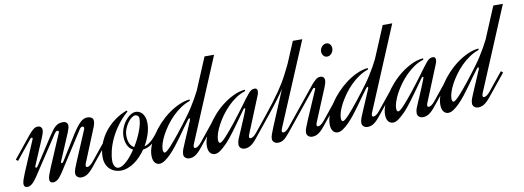

<svg xmlns="http://www.w3.org/2000/svg" viewBox="-109 -882 3191 1170"><g transform="rotate(-10 1487.0 -296.5)"><path d="M206.1 -51.8Q187.5 -22.9 172.9 -11.2Q158.2 0.5 144.5 0.5Q122.1 0.5 122.1 -21Q122.1 -32.2 127.7 -48.8Q133.3 -65.4 143.1 -88.9L229.5 -291.5Q231 -294.9 231 -296.9Q231 -301.3 228 -303Q225.1 -304.7 222.7 -304.7Q217.3 -304.7 212.9 -300.8Q208.5 -296.9 204.6 -291L46.9 -51.8Q27.8 -23.4 13.4 -11.5Q-1 0.5 -14.6 0.5Q-37.1 0.5 -37.1 -21Q-37.1 -32.2 -31.5 -48.8Q-25.9 -65.4 -16.1 -88.9L64.9 -279.8Q66.4 -283.2 66.4 -285.2Q66.4 -288.1 64.7 -289.3Q63 -290.5 60.5 -290.5Q55.7 -290.5 51.8 -285.2L-44.9 -165.5L-57.1 -175.3L52.7 -311Q65.4 -326.7 79.3 -338.6Q93.3 -350.6 108.4 -350.6Q122.6 -350.6 128.9 -343Q135.3 -335.4 135.3 -326.2Q135.3 -316.9 131.8 -305.2Q128.4 -293.5 123 -280.8L55.2 -121.1Q52.2 -114.3 52.2 -110.4Q52.2 -105.5 56.2 -105.5Q61.5 -105.5 67.9 -115.2L174.8 -279.3Q188 -299.8 198.5 -313.5Q209 -327.1 219.2 -335.4Q229.5 -343.8 240.2 -347.2Q251 -350.6 265.1 -350.6Q279.3 -350.6 286.9 -343Q294.4 -335.4 294.4 -326.2Q294.4 -316.9 291 -305.2Q287.6 -293.5 282.2 -280.8L214.4 -121.1Q211.4 -114.3 211.4 -110.4Q211.4 -105.5 215.3 -105.5Q220.7 -105.5 227.1 -115.2L321.3 -267.1Q336.4 -290.5 348.9 -306.9Q361.3 -323.2 372.3 -333.5Q383.3 -343.8 393.6 -348.4Q403.8 -353 414.6 -353Q433.1 -353 442.9 -345.7Q452.6 -338.4 452.6 -324.2Q452.6 -315.9 450.2 -306.9Q447.8 -297.9 445.3 -291L360.4 -83Q358.4 -78.1 356.9 -73.5Q355.5 -68.8 355.5 -65.4Q355.5 -59.6 358.2 -57.6Q360.8 -55.7 365.2 -55.7Q372.1 -55.7 381.8 -62.5Q391.6 -69.3 402.3 -82.5L491.7 -192.9L503.9 -183.1L396 -49.8Q384.3 -35.2 374 -25.4Q363.8 -15.6 354.7 -10Q345.7 -4.4 336.7 -2Q327.6 0.5 318.4 0.5Q303.7 0.5 293.9 -8.1Q284.2 -16.6 284.2 -29.8Q284.2 -42 290 -58.6Q295.9 -75.2 306.2 -99.1L385.3 -286.1Q386.7 -289.6 386.7 -293.5Q386.7 -297.9 383.8 -300.5Q380.9 -303.2 377 -303.2Q373 -303.2 368.2 -300.3Q363.3 -297.4 359.4 -291Z M824.7 -176.8Q809.1 -156.7 795.4 -143.1Q781.7 -129.4 768.6 -120.6Q755.4 -111.8 742.9 -107.4Q730.5 -103 717.8 -101.6Q703.1 -80.1 685.3 -61.3Q667.5 -42.5 647.7 -28.6Q627.9 -14.6 606 -6.6Q584 1.5 561.5 1.5Q543.5 1.5 526.4 -4.6Q509.3 -10.7 495.8 -23.2Q482.4 -35.6 474.4 -54.4Q466.3 -73.2 466.3 -98.6Q466.3 -138.2 480.5 -177Q494.6 -215.8 520 -249.5Q545.4 -283.2 581.1 -310.1Q616.7 -336.9 659.7 -353L664.1 -346.2Q626.5 -313.5 599.4 -276.4Q572.3 -239.3 554.7 -201.9Q537.1 -164.6 528.6 -129.4Q520 -94.2 520 -65.4Q520 -56.2 522 -47.6Q523.9 -39.1 528.1 -32.5Q532.2 -25.9 538.1 -22Q543.9 -18.1 552.2 -18.1Q563 -18.1 575.9 -25.4Q588.9 -32.7 602.5 -45.2Q616.2 -57.6 630.1 -74.7Q644 -91.8 657.2 -111.3Q633.8 -124 623.5 -147.7Q613.3 -171.4 613.3 -199.2Q613.3 -225.1 622.6 -249.8Q631.8 -274.4 646.5 -293.5Q661.1 -312.5 678.7 -324Q696.3 -335.4 712.9 -335.4Q721.7 -335.4 731.9 -331.5Q742.2 -327.6 751 -318.4Q759.8 -309.1 765.6 -293.5Q771.5 -277.8 771.5 -254.4Q771.5 -223.1 760.3 -188.2Q749 -153.3 729.5 -119.6Q738.3 -121.6 747.3 -126Q756.3 -130.4 766.4 -138.2Q776.4 -146 787.8 -158Q799.3 -169.9 813 -187ZM631.3 -200.7Q631.3 -174.3 639.9 -154.8Q648.4 -135.3 666.5 -125.5Q679.7 -146.5 690.9 -168.9Q702.1 -191.4 710.4 -213.1Q718.8 -234.9 723.6 -254.6Q728.5 -274.4 728.5 -290Q728.5 -297.9 726.1 -302.7Q723.6 -307.6 720 -310.3Q716.3 -313 712.2 -314Q708 -314.9 705.1 -314.9Q695.8 -314.9 683.1 -305.4Q670.4 -295.9 658.9 -280Q647.5 -264.2 639.4 -243.4Q631.3 -222.7 631.3 -200.7Z M1028.8 -83Q1026.9 -78.6 1025.4 -73.7Q1023.9 -68.8 1023.9 -65.4Q1023.9 -59.6 1026.6 -57.6Q1029.3 -55.7 1033.7 -55.7Q1040.5 -55.7 1050.3 -62.5Q1060.1 -69.3 1070.8 -82.5L1160.2 -192.9L1172.4 -183.1L1064.5 -49.8Q1052.7 -35.2 1042.5 -25.4Q1032.2 -15.6 1023.2 -10Q1014.2 -4.4 1005.1 -2Q996.1 0.5 986.8 0.5Q972.2 0.5 962.4 -8.1Q952.6 -16.6 952.6 -29.8Q952.6 -44.4 958.5 -60.1Q964.4 -75.7 974.6 -99.1Q979.5 -110.8 987.3 -128.9Q995.1 -147 1003.2 -165.8Q1011.2 -184.6 1018.3 -201.4Q1025.4 -218.3 1029.3 -227.1Q1031.2 -231.4 1031.2 -235.4Q1031.2 -240.2 1027.8 -240.2Q1024.4 -240.2 1018.6 -232.9Q1003.4 -213.4 985.8 -188.5Q968.3 -163.6 949.5 -137.5Q930.7 -111.3 911.1 -86.4Q891.6 -61.5 872.3 -42Q853 -22.5 835 -10.5Q816.9 1.5 801.3 1.5Q795.4 1.5 788.3 -1Q781.2 -3.4 775.1 -9.8Q769 -16.1 765.1 -27.3Q761.2 -38.6 761.2 -55.7Q761.2 -83.5 773.2 -115.5Q785.2 -147.5 805.9 -179.2Q826.7 -210.9 854.7 -241Q882.8 -271 914.8 -294.7Q946.8 -318.4 981.2 -334Q1015.6 -349.6 1049.3 -353V-344.2Q1019 -334 991.2 -315.2Q963.4 -296.4 939.5 -272.5Q915.5 -248.5 896.2 -221.7Q877 -194.8 863 -168.9Q849.1 -143.1 841.8 -119.9Q834.5 -96.7 834.5 -80.6Q834.5 -71.8 837.2 -65.9Q839.8 -60.1 844.7 -60.1Q850.1 -60.1 860.6 -68.8Q871.1 -77.6 884.8 -92.5Q898.4 -107.4 914.6 -126.7Q930.7 -146 947.3 -167Q963.9 -188 980.2 -209.5Q996.6 -231 1010.7 -250Q1032.7 -279.3 1049.3 -305.9Q1065.9 -332.5 1077.6 -353Q1091.3 -377 1101.6 -397.9L1184.6 -595.2H1243.7L1028.8 -83Z M1371.1 -83Q1369.1 -78.6 1367.7 -73.7Q1366.2 -68.8 1366.2 -65.4Q1366.2 -59.6 1368.9 -57.6Q1371.6 -55.7 1376 -55.7Q1382.8 -55.7 1392.6 -62.5Q1402.3 -69.3 1413.1 -82.5L1502.4 -192.9L1514.6 -183.1L1406.7 -49.8Q1395 -35.2 1384.8 -25.4Q1374.5 -15.6 1365.5 -10Q1356.4 -4.4 1347.4 -2Q1338.4 0.5 1329.1 0.5Q1314.5 0.5 1304.7 -8.1Q1294.9 -16.6 1294.9 -29.8Q1294.9 -44.4 1300.5 -60.1Q1306.2 -75.7 1316.9 -99.1Q1320.8 -107.4 1326.4 -120.8Q1332 -134.3 1338.4 -149.2Q1344.7 -164.1 1351.1 -179.2Q1357.4 -194.3 1362.3 -206.8Q1367.2 -219.2 1370.4 -227.5Q1373.5 -235.8 1373.5 -237.3Q1373.5 -242.2 1370.1 -242.2Q1365.7 -242.2 1360.8 -234.9Q1357.9 -231 1349.1 -218.3Q1340.3 -205.6 1327.6 -188Q1314.9 -170.4 1300.3 -149.9Q1285.6 -129.4 1271 -109.9Q1256.3 -90.3 1243.2 -74.2Q1230 -58.1 1220.7 -48.8Q1197.3 -25.4 1179.2 -12Q1161.1 1.5 1143.6 1.5Q1137.7 1.5 1130.6 -1Q1123.5 -3.4 1117.4 -9.5Q1111.3 -15.6 1107.4 -26.6Q1103.5 -37.6 1103.5 -54.7Q1103.5 -80.1 1115 -110.8Q1126.5 -141.6 1146.5 -173.6Q1166.5 -205.6 1193.8 -236.3Q1221.2 -267.1 1253.2 -291.7Q1285.2 -316.4 1320.3 -333Q1355.5 -349.6 1391.6 -353V-344.2Q1361.8 -335.4 1334.5 -317.1Q1307.1 -298.8 1283.2 -274.9Q1259.3 -251 1239.7 -223.9Q1220.2 -196.8 1206.1 -170.4Q1191.9 -144 1184.3 -120.4Q1176.8 -96.7 1176.8 -80.6Q1176.8 -71.8 1179.4 -65.9Q1182.1 -60.1 1187 -60.1Q1192.4 -60.1 1202.9 -68.8Q1213.4 -77.6 1227.1 -92.5Q1240.7 -107.4 1256.8 -126.7Q1272.9 -146 1289.6 -167Q1306.2 -188 1322.5 -209.5Q1338.9 -231 1353 -250Q1374.5 -279.3 1388.7 -298.3Q1402.8 -317.4 1413.1 -328.9Q1423.3 -340.3 1431.6 -344.7Q1439.9 -349.1 1449.7 -349.1Q1460 -349.1 1463.9 -343.8Q1467.8 -338.4 1467.8 -330.6Q1467.8 -324.2 1466.1 -317.4Q1464.4 -310.5 1461.9 -305.2Q1460 -300.8 1453.4 -284.4Q1446.8 -268.1 1437.5 -245.4Q1428.2 -222.7 1417.7 -196.8Q1407.2 -170.9 1397.7 -147.7Q1388.2 -124.5 1380.9 -106.7Q1373.5 -88.9 1371.1 -83Z M1573.7 -83Q1571.8 -78.1 1570.3 -73.5Q1568.8 -68.8 1568.8 -65.4Q1568.8 -59.6 1571.5 -57.6Q1574.2 -55.7 1578.6 -55.7Q1585.4 -55.7 1595.2 -62.5Q1605 -69.3 1615.7 -82.5L1705.1 -192.9L1717.3 -183.1L1609.4 -49.8Q1597.7 -35.2 1588.1 -25.4Q1578.6 -15.6 1570.1 -10Q1561.5 -4.4 1553 -2Q1544.4 0.5 1535.2 0.5Q1520.5 0.5 1510.7 -8.1Q1501 -16.6 1501 -29.8Q1501 -42 1507.1 -58.6Q1513.2 -75.2 1522.9 -99.1L1615.2 -319.3Q1607.4 -307.1 1597.2 -292Q1586.9 -276.9 1572.5 -257.8Q1558.1 -238.8 1539.8 -215.1Q1521.5 -191.4 1497.6 -162.1L1485.4 -171.9Q1519 -213.4 1543.9 -246.3Q1568.8 -279.3 1586.9 -305.7Q1605 -332 1617.7 -353Q1630.4 -374 1640.1 -392.6Q1649.9 -411.1 1658 -428Q1666 -444.8 1675.3 -462.9L1731 -595.2H1789.6Z M1928.7 -544.4Q1943.4 -544.4 1951.7 -533.9Q1960 -523.4 1960 -509.3Q1960 -501.5 1957.3 -493.4Q1954.6 -485.4 1949.5 -479Q1944.3 -472.7 1937.3 -468.5Q1930.2 -464.4 1920.9 -464.4Q1906.7 -464.4 1897.9 -475.3Q1889.2 -486.3 1889.2 -500Q1889.2 -510.3 1892.8 -518.3Q1896.5 -526.4 1902.1 -532.2Q1907.7 -538.1 1914.8 -541.3Q1921.9 -544.4 1928.7 -544.4ZM1813 -279.8Q1814.5 -283.2 1814.5 -285.2Q1814.5 -288.1 1812.7 -289.3Q1811 -290.5 1808.6 -290.5Q1803.7 -290.5 1799.8 -285.2L1703.1 -165.5L1690.9 -175.3L1800.8 -311Q1813.5 -326.7 1827.4 -338.6Q1841.3 -350.6 1856.4 -350.6Q1870.6 -350.6 1877 -343Q1883.3 -335.4 1883.3 -326.2Q1883.3 -316.9 1879.9 -305.2Q1876.5 -293.5 1871.1 -280.8L1789.1 -83Q1787.1 -78.1 1785.6 -73.5Q1784.2 -68.8 1784.2 -65.4Q1784.2 -59.6 1786.9 -57.6Q1789.6 -55.7 1793.9 -55.7Q1800.8 -55.7 1810.5 -62.5Q1820.3 -69.3 1831.1 -82.5L1920.4 -192.9L1932.6 -183.1L1824.7 -49.8Q1813 -35.2 1802.7 -25.4Q1792.5 -15.6 1783.4 -10Q1774.4 -4.4 1765.4 -2Q1756.3 0.5 1747.1 0.5Q1732.4 0.5 1722.7 -8.1Q1712.9 -16.6 1712.9 -29.8Q1712.9 -42 1718.8 -58.6Q1724.6 -75.2 1734.9 -99.1Z M2131.3 -83Q2129.4 -78.6 2127.9 -73.7Q2126.5 -68.8 2126.5 -65.4Q2126.5 -59.6 2129.2 -57.6Q2131.8 -55.7 2136.2 -55.7Q2143.1 -55.7 2152.8 -62.5Q2162.6 -69.3 2173.3 -82.5L2262.7 -192.9L2274.9 -183.1L2167 -49.8Q2155.3 -35.2 2145 -25.4Q2134.8 -15.6 2125.7 -10Q2116.7 -4.4 2107.7 -2Q2098.6 0.5 2089.4 0.5Q2074.7 0.5 2064.9 -8.1Q2055.2 -16.6 2055.2 -29.8Q2055.2 -44.4 2061 -60.1Q2066.9 -75.7 2077.1 -99.1Q2082 -110.8 2089.8 -128.9Q2097.7 -147 2105.7 -165.8Q2113.8 -184.6 2120.8 -201.4Q2127.9 -218.3 2131.8 -227.1Q2133.8 -231.4 2133.8 -235.4Q2133.8 -240.2 2130.4 -240.2Q2127 -240.2 2121.1 -232.9Q2106 -213.4 2088.4 -188.5Q2070.8 -163.6 2052 -137.5Q2033.2 -111.3 2013.7 -86.4Q1994.1 -61.5 1974.9 -42Q1955.6 -22.5 1937.5 -10.5Q1919.4 1.5 1903.8 1.5Q1897.9 1.5 1890.9 -1Q1883.8 -3.4 1877.7 -9.8Q1871.6 -16.1 1867.7 -27.3Q1863.8 -38.6 1863.8 -55.7Q1863.8 -83.5 1875.7 -115.5Q1887.7 -147.5 1908.4 -179.2Q1929.2 -210.9 1957.3 -241Q1985.4 -271 2017.3 -294.7Q2049.3 -318.4 2083.7 -334Q2118.2 -349.6 2151.9 -353V-344.2Q2121.6 -334 2093.8 -315.2Q2065.9 -296.4 2042 -272.5Q2018.1 -248.5 1998.8 -221.7Q1979.5 -194.8 1965.6 -168.9Q1951.7 -143.1 1944.3 -119.9Q1937 -96.7 1937 -80.6Q1937 -71.8 1939.7 -65.9Q1942.4 -60.1 1947.3 -60.1Q1952.6 -60.1 1963.1 -68.8Q1973.6 -77.6 1987.3 -92.5Q2001 -107.4 2017.1 -126.7Q2033.2 -146 2049.8 -167Q2066.4 -188 2082.8 -209.5Q2099.1 -231 2113.3 -250Q2135.3 -279.3 2151.9 -305.9Q2168.5 -332.5 2180.2 -353Q2193.8 -377 2204.1 -397.9L2287.1 -595.2H2346.2L2131.3 -83Z M2473.6 -83Q2471.7 -78.6 2470.2 -73.7Q2468.8 -68.8 2468.8 -65.4Q2468.8 -59.6 2471.4 -57.6Q2474.1 -55.7 2478.5 -55.7Q2485.4 -55.7 2495.1 -62.5Q2504.9 -69.3 2515.6 -82.5L2605 -192.9L2617.2 -183.1L2509.3 -49.8Q2497.6 -35.2 2487.3 -25.4Q2477.1 -15.6 2468 -10Q2459 -4.4 2450 -2Q2440.9 0.5 2431.6 0.5Q2417 0.5 2407.2 -8.1Q2397.5 -16.6 2397.5 -29.8Q2397.5 -44.4 2403.1 -60.1Q2408.7 -75.7 2419.4 -99.1Q2423.3 -107.4 2429 -120.8Q2434.6 -134.3 2440.9 -149.2Q2447.3 -164.1 2453.6 -179.2Q2460 -194.3 2464.8 -206.8Q2469.7 -219.2 2472.9 -227.5Q2476.1 -235.8 2476.1 -237.3Q2476.1 -242.2 2472.7 -242.2Q2468.3 -242.2 2463.4 -234.9Q2460.4 -231 2451.7 -218.3Q2442.9 -205.6 2430.2 -188Q2417.5 -170.4 2402.8 -149.9Q2388.2 -129.4 2373.5 -109.9Q2358.9 -90.3 2345.7 -74.2Q2332.5 -58.1 2323.2 -48.8Q2299.8 -25.4 2281.7 -12Q2263.7 1.5 2246.1 1.5Q2240.2 1.5 2233.2 -1Q2226.1 -3.4 2220 -9.5Q2213.9 -15.6 2210 -26.6Q2206.1 -37.6 2206.1 -54.7Q2206.1 -80.1 2217.5 -110.8Q2229 -141.6 2249 -173.6Q2269 -205.6 2296.4 -236.3Q2323.7 -267.1 2355.7 -291.7Q2387.7 -316.4 2422.9 -333Q2458 -349.6 2494.1 -353V-344.2Q2464.4 -335.4 2437 -317.1Q2409.7 -298.8 2385.7 -274.9Q2361.8 -251 2342.3 -223.9Q2322.8 -196.8 2308.6 -170.4Q2294.4 -144 2286.9 -120.4Q2279.3 -96.7 2279.3 -80.6Q2279.3 -71.8 2282 -65.9Q2284.7 -60.1 2289.6 -60.1Q2294.9 -60.1 2305.4 -68.8Q2315.9 -77.6 2329.6 -92.5Q2343.3 -107.4 2359.4 -126.7Q2375.5 -146 2392.1 -167Q2408.7 -188 2425 -209.5Q2441.4 -231 2455.6 -250Q2477.1 -279.3 2491.2 -298.3Q2505.4 -317.4 2515.6 -328.9Q2525.9 -340.3 2534.2 -344.7Q2542.5 -349.1 2552.2 -349.1Q2562.5 -349.1 2566.4 -343.8Q2570.3 -338.4 2570.3 -330.6Q2570.3 -324.2 2568.6 -317.4Q2566.9 -310.5 2564.5 -305.2Q2562.5 -300.8 2555.9 -284.4Q2549.3 -268.1 2540 -245.4Q2530.8 -222.7 2520.3 -196.8Q2509.8 -170.9 2500.2 -147.7Q2490.7 -124.5 2483.4 -106.7Q2476.1 -88.9 2473.6 -83Z M2815.9 -83Q2814 -78.6 2812.5 -73.7Q2811 -68.8 2811 -65.4Q2811 -59.6 2813.7 -57.6Q2816.4 -55.7 2820.8 -55.7Q2827.6 -55.7 2837.4 -62.5Q2847.2 -69.3 2857.9 -82.5L2947.3 -192.9L2959.5 -183.1L2851.6 -49.8Q2839.8 -35.2 2829.6 -25.4Q2819.3 -15.6 2810.3 -10Q2801.3 -4.4 2792.2 -2Q2783.2 0.5 2773.9 0.5Q2759.3 0.5 2749.5 -8.1Q2739.7 -16.6 2739.7 -29.8Q2739.7 -44.4 2745.6 -60.1Q2751.5 -75.7 2761.7 -99.1Q2766.6 -110.8 2774.4 -128.9Q2782.2 -147 2790.3 -165.8Q2798.3 -184.6 2805.4 -201.4Q2812.5 -218.3 2816.4 -227.1Q2818.4 -231.4 2818.4 -235.4Q2818.4 -240.2 2814.9 -240.2Q2811.5 -240.2 2805.7 -232.9Q2790.5 -213.4 2772.9 -188.5Q2755.4 -163.6 2736.6 -137.5Q2717.8 -111.3 2698.2 -86.4Q2678.7 -61.5 2659.4 -42Q2640.1 -22.5 2622.1 -10.5Q2604 1.5 2588.4 1.5Q2582.5 1.5 2575.4 -1Q2568.4 -3.4 2562.3 -9.8Q2556.2 -16.1 2552.2 -27.3Q2548.3 -38.6 2548.3 -55.7Q2548.3 -83.5 2560.3 -115.5Q2572.3 -147.5 2593 -179.2Q2613.8 -210.9 2641.8 -241Q2669.9 -271 2701.9 -294.7Q2733.9 -318.4 2768.3 -334Q2802.7 -349.6 2836.4 -353V-344.2Q2806.2 -334 2778.3 -315.2Q2750.5 -296.4 2726.6 -272.5Q2702.6 -248.5 2683.3 -221.7Q2664.1 -194.8 2650.1 -168.9Q2636.2 -143.1 2628.9 -119.9Q2621.6 -96.7 2621.6 -80.6Q2621.6 -71.8 2624.3 -65.9Q2627 -60.1 2631.8 -60.1Q2637.2 -60.1 2647.7 -68.8Q2658.2 -77.6 2671.9 -92.5Q2685.5 -107.4 2701.7 -126.7Q2717.8 -146 2734.4 -167Q2751 -188 2767.3 -209.5Q2783.7 -231 2797.9 -250Q2819.8 -279.3 2836.4 -305.9Q2853 -332.5 2864.7 -353Q2878.4 -377 2888.7 -397.9L2971.7 -595.2H3030.8L2815.9 -83Z"/></g></svg>

Font: Dynalight
Style: Regular
Weight: 400
Version: Version 1.000